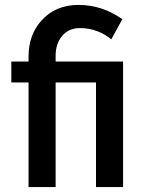

<svg xmlns="http://www.w3.org/2000/svg" viewBox="-20 -760 586 780"><path d="M206 0V-425H370V0H480V-510H206V-534Q206 -580 230 -611Q257 -646 306 -646Q341 -646 374.5 -633.5Q408 -621 432 -600L477 -682Q395 -740 299 -740Q205 -740 148 -676Q96 -618 96 -531V-510H26V-425H96V0Z"/></svg>

Font: RT Raleway SemiBold
Style: Regular
Weight: 400
Designer: Matt McInerney, Pablo Impallari, Rodrigo Fuenzalida — Edited by Milan Moffatt in April 2016
Foundry: Matt McInerney, Pablo Impallari, Rodrigo Fuenzalida — Edited by Milan Moffatt in April 2016
Version: Version 3.001